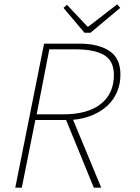

<svg xmlns="http://www.w3.org/2000/svg" viewBox="-20 -860 640 880"><path d="M50 0 182 -660H342Q431 -660 481.5 -626.5Q532 -593 532 -518Q532 -474 516 -437.5Q500 -401 471 -374.5Q442 -348 402 -331.5Q362 -315 315 -311L444 0H410L283 -310H142L80 0ZM148 -336H270Q382 -336 442 -383.5Q502 -431 502 -516Q502 -581 457.5 -607.5Q413 -634 324 -634H206ZM367 -710 271 -824 287 -838 381 -738H385L517 -840L531 -824L395 -710Z"/></svg>

Font: Source Code Pro ExtraLight
Style: Italic
Weight: 200
Italic angle: -11°
Monospace: yes
Designer: Paul D. Hunt, Teo Tuominen
Foundry: Adobe Systems Incorporated
Version: Version 1.050;PS 1.000;hotconv 16.6.51;makeotf.lib2.5.65220